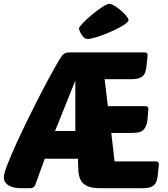

<svg xmlns="http://www.w3.org/2000/svg" viewBox="-37 -984 876 1004"><path d="M486 0Q444 0 420.5 -10.5Q397 -21 386 -40.5Q375 -60 373 -89Q371 -118 371 -154H197L147 -16Q145 -11 139 -5.5Q133 0 122 0H69Q54 0 38.5 -3Q23 -6 10.5 -13Q-2 -20 -9.5 -31Q-17 -42 -17 -58Q-17 -75 1.5 -123Q20 -171 49 -234.5Q78 -298 113.5 -370Q149 -442 182.5 -506.5Q216 -571 244 -621Q272 -671 286 -691Q292 -700 301.5 -705Q311 -710 327 -710H719Q725 -710 730 -707Q735 -704 735 -696L729 -637Q727 -622 723.5 -609.5Q720 -597 712 -588.5Q704 -580 689.5 -575Q675 -570 652 -570H510Q515 -531 519 -496Q523 -461 527 -429H723Q729 -429 734 -426Q739 -423 739 -415L734 -356Q731 -326 715.5 -307.5Q700 -289 656 -289H545L562 -140H778Q784 -140 789 -136.5Q794 -133 794 -126L788 -67Q786 -52 782.5 -39.5Q779 -27 771 -18.5Q763 -10 748.5 -5Q734 0 711 0ZM251 -299H357V-563ZM422 -780Q411 -780 402.5 -787.5Q394 -795 388 -805Q382 -815 379 -823.5Q376 -832 376 -835Q376 -842 396 -863Q416 -884 443 -906.5Q470 -929 496.5 -946.5Q523 -964 536 -964Q545 -964 562 -953.5Q579 -943 595 -929.5Q611 -916 623 -901.5Q635 -887 635 -880Q635 -872 621.5 -861.5Q608 -851 587.5 -840Q567 -829 542 -818Q517 -807 493.5 -798.5Q470 -790 450.5 -785Q431 -780 422 -780Z"/></svg>

Font: Poetsen One
Style: Regular
Weight: 400
Designer: Pablo Impallari, Rodrigo Fuenzalida
Foundry: Pablo Impallari, Rodrigo Fuenzalida
Version: Version 1.001; ttfautohint (v0.93) -l 8 -r 50 -G 200 -x 14 -